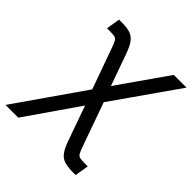

<svg xmlns="http://www.w3.org/2000/svg" viewBox="-252 -666 1004 1004"><g transform="rotate(45 250.5 -163.5)"><path d="M-51.8 204.1 244.6 -221.7H282.7L386.7 70.8Q396.5 98.6 403.3 110.4Q410.2 122.1 422.1 124.8Q434.1 127.4 458.5 127.4H479.5L466.8 204.1H449.7Q411.1 204.1 386.5 197.3Q361.8 190.4 345.2 169.7Q328.6 148.9 313.5 106.4L244.6 -87.9L42.5 204.1ZM227.5 -129.4 132.3 -395Q122.1 -424.3 115.2 -436.8Q108.4 -449.2 97.2 -451.9Q85.9 -454.6 61 -454.6H40L52.7 -531.2H69.8Q108.4 -531.2 132.6 -524.2Q156.7 -517.1 173.3 -495.8Q189.9 -474.6 205.6 -430.7L268.1 -255.4L459.5 -529.3H553.7L273.4 -129.4Z"/></g></svg>

Font: Inter 24pt
Style: Italic
Weight: 400
Italic angle: -9.3988°
Designer: Rasmus Andersson
Foundry: rsms
Version: Version 4.001;git-66647c0bb